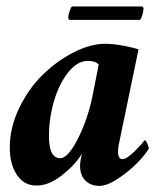

<svg xmlns="http://www.w3.org/2000/svg" viewBox="-20 -576 518 603"><path d="M419.9 -513.7H197.3Q194.3 -516.6 194.3 -522.5Q194.3 -528.3 199 -542Q203.6 -555.7 207 -555.7H425.8Q427.2 -555.7 429 -553.7Q430.7 -551.8 430.7 -548.8Q430.7 -543 427.7 -531.2Q424.8 -519.5 419.9 -513.7ZM310.5 -438.5Q335 -438.5 366.5 -432.6Q397.9 -426.8 415 -420.9L354.5 -128.9Q350.6 -113.3 350.6 -96.7Q350.6 -88.9 354 -82.5Q357.4 -76.2 364.3 -76.2Q377.9 -76.2 403.6 -101.6Q429.2 -127 433.6 -135.7Q438 -135.7 442.6 -125.5Q447.3 -115.2 447.3 -109.4Q438 -92.3 412.1 -65.4Q386.2 -38.6 351.3 -15.4Q316.4 7.8 292 7.8Q265.1 7.8 248.3 -8.8Q231.4 -25.4 231.4 -56.6Q231.4 -61.5 233.4 -75.2Q234.4 -81.1 237.3 -93.8Q218.3 -60.5 176.3 -26.9Q134.3 6.8 94.7 6.8Q55.2 6.8 33 -26.9Q10.7 -60.5 10.7 -112.3Q10.7 -175.3 40.3 -236.6Q69.8 -297.9 114.3 -341.3Q158.7 -384.8 211.4 -411.6Q264.2 -438.5 310.5 -438.5ZM255.9 -384.8Q223.6 -384.8 195.1 -349.9Q166.5 -314.9 150.1 -260.3Q133.8 -205.6 133.8 -148.4Q133.8 -79.1 168.9 -79.1Q193.4 -79.1 224.4 -139.9Q255.4 -200.7 270.5 -274.4L290 -373Q279.8 -384.8 255.9 -384.8Z"/></svg>

Font: Crimson
Style: BoldItalic
Weight: 700
Italic angle: -11°
Version: Version 0.8